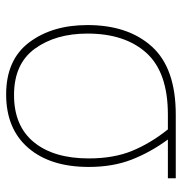

<svg xmlns="http://www.w3.org/2000/svg" viewBox="-4 -564 578 609"><g transform="rotate(90 284.5 -259.0)"><path d="M509 -252Q509 -328 486 -387.5Q463 -447 422 -503H545V-528H343Q196 -528 127.5 -452.5Q59 -377 59 -248Q59 -136 114 -63Q169 10 279 10Q388 10 448.5 -60Q509 -130 509 -252ZM86 -248Q86 -367 147.5 -435Q209 -503 343 -503H390Q434 -448 458 -389.5Q482 -331 482 -252Q482 -141 430.5 -78Q379 -15 281 -15Q182 -15 134 -81Q86 -147 86 -248Z"/></g></svg>

Font: Noto Sans UI Thin
Style: Regular
Weight: 250
Designer: Monotype Design Team
Foundry: Monotype Imaging Inc.
Version: Version 1.901